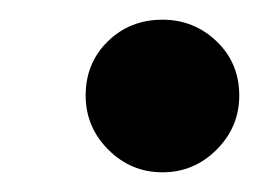

<svg xmlns="http://www.w3.org/2000/svg" viewBox="-20 -458 263 195"><path d="M223 -361Q223 -329 200 -306Q177 -283 145 -283Q113 -283 90 -306Q67 -329 67 -361Q67 -394 89.5 -416Q112 -438 145 -438Q177 -438 200 -416Q223 -394 223 -361Z"/></svg>

Font: Hanken Light
Style: Light
Weight: 300
Designer: Alfredo Marco Pradil
Foundry: Hanken Design Co.
Version: Version 2.06 2014